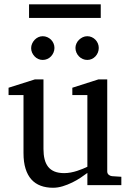

<svg xmlns="http://www.w3.org/2000/svg" viewBox="-20 -865 609 897"><path d="M388.2 0V-57.1Q375.5 -47.4 357.2 -35.2Q338.9 -22.9 317.6 -12.5Q296.4 -2 273.2 5.1Q250 12.2 228 12.2Q195.8 12.2 170.2 2.7Q144.5 -6.8 126.7 -26.6Q108.9 -46.4 99.4 -76.9Q89.8 -107.4 89.8 -149.9V-420.9H20V-455.1L143.1 -494.1H183.1V-168.9Q183.1 -142.6 188.2 -121.6Q193.4 -100.6 204.8 -85.9Q216.3 -71.3 234.9 -63.7Q253.4 -56.2 279.8 -56.2Q294.9 -56.2 310.5 -59.1Q326.2 -62 340.3 -66.7Q354.5 -71.3 366.9 -76.4Q379.4 -81.5 388.2 -85.9V-420.9H317.9V-455.1L439.9 -494.1H481V-64Q481 -54.7 487.5 -48.8Q494.1 -43 502.9 -42L546.9 -39.1V0ZM234.4 -641.1Q234.4 -629.9 230 -619.6Q225.6 -609.4 218.3 -601.6Q210.9 -593.8 200.9 -589.4Q190.9 -585 179.7 -585Q168.5 -585 158.7 -589.4Q148.9 -593.8 141.6 -601.6Q134.3 -609.4 129.9 -619.1Q125.5 -628.9 125.5 -640.1Q125.5 -650.9 129.9 -660.9Q134.3 -670.9 141.6 -678.7Q148.9 -686.5 158.7 -691.2Q168.5 -695.8 179.7 -695.8Q190.9 -695.8 200.9 -691.4Q210.9 -687 218.3 -679.7Q225.6 -672.4 230 -662.4Q234.4 -652.3 234.4 -641.1ZM441.4 -641.1Q441.4 -629.9 437.3 -619.6Q433.1 -609.4 425.8 -601.6Q418.5 -593.8 408.7 -589.4Q398.9 -585 387.7 -585Q376.5 -585 366.5 -589.4Q356.4 -593.8 348.9 -601.6Q341.3 -609.4 336.9 -619.6Q332.5 -629.9 332.5 -641.1Q332.5 -651.4 336.9 -661.4Q341.3 -671.4 349.1 -679Q356.9 -686.5 366.7 -691.2Q376.5 -695.8 387.7 -695.8Q398.9 -695.8 408.7 -691.4Q418.5 -687 425.8 -679.4Q433.1 -671.9 437.3 -661.9Q441.4 -651.9 441.4 -641.1ZM115.7 -781.2V-844.7H450.7V-781.2Z"/></svg>

Font: Charis SIL Afr
Style: Regular
Weight: 400
Foundry: SIL International
Version: Version 5.000